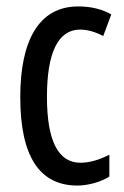

<svg xmlns="http://www.w3.org/2000/svg" viewBox="-20 -567 387 597"><path d="M221 10C251 10 292 0 320 -18V-86C289 -70 259 -61 230 -61C161 -61 126 -129 126 -266C126 -404 161 -475 229 -475C252 -475 276 -468 301 -455L326 -522C298 -538 265 -547 223 -547C101 -547 43 -441 43 -265C43 -82 102 10 221 10Z"/></svg>

Font: Noto Sans Arabic ExtCond
Style: Regular
Weight: 400
Width: 2
Designer: Monotype Design Team, Nadine Chahine, Nizar Qandah and Khaled Hosny
Foundry: Monotype Imaging Inc.
Version: Version 2.012